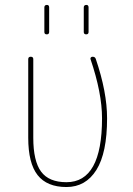

<svg xmlns="http://www.w3.org/2000/svg" viewBox="-20 -750 540 780"><path d="M250 9.8Q170.9 9.8 132.8 -38.6Q94.7 -86.9 94.7 -190.4V-509.8Q94.7 -519.5 105 -519.5Q115.2 -519.5 115.2 -509.8V-190.4Q115.2 -95.7 147 -52.7Q178.7 -9.8 250 -9.8Q394.5 -9.8 394.5 -269.5Q394.5 -372.1 347.7 -509.8Q346.7 -513.7 349.1 -516.6Q351.6 -519.5 356.4 -519.5Q366.2 -519.5 369.1 -510.7Q415 -376 415 -269.5Q415 -128.9 371.6 -59.6Q328.1 9.8 250 9.8ZM320.3 -620.1V-719.7Q320.3 -729.5 330.1 -730Q339.8 -730.5 339.8 -719.7V-620.1Q339.8 -610.4 330.1 -610.4Q320.3 -610.4 320.3 -620.1ZM160.2 -620.1V-719.7Q160.2 -729.5 169.9 -730Q179.7 -730.5 179.7 -719.7V-620.1Q179.7 -610.4 169.9 -610.4Q160.2 -610.4 160.2 -620.1Z"/></svg>

Font: Rounded-X Mgen+ 2m thin
Style: Regular
Weight: 100
Designer: [Source Han Sans]
Ryoko NISHIZUKA  (kana & ideographs); Paul D. Hunt (Latin, Greek & Cyrillic); Wenlong ZHANG  (bopomofo
Version: Version 1.059.20150602